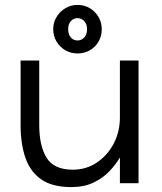

<svg xmlns="http://www.w3.org/2000/svg" viewBox="-20 -747 662 783"><path d="M140 -500V-238Q140 -152 170 -103.5Q200 -55 277 -55Q332 -55 375.5 -84.5Q419 -114 444 -162Q469 -210 469 -268V-500H545V0H469V-105Q453 -77 426.5 -49Q400 -21 361.5 -2.5Q323 16 271 16Q193 16 148 -15.5Q103 -47 83.5 -104Q64 -161 64 -236V-500ZM335 -628Q335 -649 323.5 -661Q312 -673 296 -673Q280 -673 269 -661Q258 -649 258 -628Q258 -606 269 -594Q280 -582 296 -582Q312 -582 323.5 -594Q335 -606 335 -628ZM197 -628Q197 -655 210.5 -677.5Q224 -700 246.5 -713.5Q269 -727 296 -727Q324 -727 346.5 -713.5Q369 -700 382 -677.5Q395 -655 395 -628Q395 -600 382 -577.5Q369 -555 346.5 -542Q324 -529 296 -529Q269 -529 246.5 -542Q224 -555 210.5 -577.5Q197 -600 197 -628Z"/></svg>

Font: Nata Sans
Style: Regular
Weight: 400
Designer: Daniel Uzquiano Cruz
Version: Version 1.001